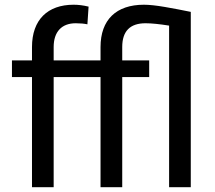

<svg xmlns="http://www.w3.org/2000/svg" viewBox="-20 -780 894 800"><path d="M203.6 -459H398.9V0H489.3V-459H601.6V-528.3H489.3V-584C489.3 -649.9 521.5 -683.1 586.4 -683.1C611.3 -683.1 644 -679.7 684.6 -673.3V0H774.9V-730.5C739.7 -737.8 703.6 -744.6 667 -751C630.4 -757.3 601.1 -760.3 579.6 -760.3C464.4 -760.3 398.9 -697.8 398.9 -584V-528.3H203.6V-584C203.6 -647.9 237.3 -683.1 295.4 -683.1C314.5 -683.1 330.6 -681.6 344.2 -678.7L349.1 -752.4C327.1 -757.8 306.6 -760.3 286.6 -760.3C178.7 -760.3 113.3 -697.8 113.3 -584V-528.3H29.8V-459H113.3V0H203.6Z"/></svg>

Font: Vazirmatn
Style: Regular
Weight: 400
Designer: Saber Rastikerdar
Foundry: Saber Rastikerdar
Version: Version 33.003